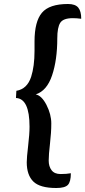

<svg xmlns="http://www.w3.org/2000/svg" viewBox="-20 -803 427 962"><path d="M335 65Q335 108 320 123.5Q305 139 262 139Q180 139 147 106.5Q114 74 114 10Q114 -13 121 -72.5Q128 -132 128 -168Q128 -309 60 -312L62 -348Q116 -357 136 -418Q153 -471 153 -548V-595Q153 -695 190 -739Q227 -783 321 -783Q357 -783 372 -765Q387 -747 387 -709Q363 -712 345 -712Q297 -712 282 -689Q267 -666 267 -610Q267 -503 241 -425.5Q215 -348 159 -330Q189 -324 213 -277Q237 -230 237 -184.5Q237 -139 230.5 -83.5Q224 -28 224 1.5Q224 31 238.5 50Q253 69 283.5 69Q314 69 335 65Z"/></svg>

Font: Merienda
Style: Regular
Weight: 400
Designer: Eduardo Rodriguez Tunni
Foundry: Eduardo Rodriguez Tunni
Version: Version 1.001